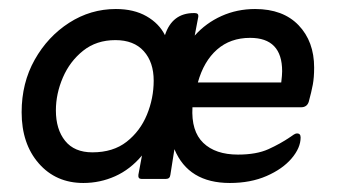

<svg xmlns="http://www.w3.org/2000/svg" viewBox="-20 -397 753 426"><path d="M367 -66 358 -9Q357 0 348 0H294Q286 0 287 -9L295 -52Q269 -21 235.5 -6Q202 9 165 9Q104 9 66 -34.5Q28 -78 28 -148Q28 -213 57 -264.5Q86 -316 133.5 -346.5Q181 -377 237 -377Q277 -377 305 -361Q333 -345 346 -319Q362 -368 410 -368H412Q421 -368 420 -360L412 -318Q437 -346 471.5 -361.5Q506 -377 546 -377Q608 -377 642.5 -341Q677 -305 677 -247Q677 -225 674 -209Q671 -193 665 -171Q661 -159 648 -159H407Q404 -106 431 -80Q458 -54 508 -54Q549 -54 575.5 -66Q602 -78 624 -93Q628 -96 632 -98.5Q636 -101 639 -101Q647 -101 647 -92Q647 -69 627 -45.5Q607 -22 571.5 -6.5Q536 9 490 9Q398 9 367 -66ZM419 -214H604Q605 -222 605.5 -228.5Q606 -235 606 -239Q606 -313 535 -313Q491 -313 461.5 -287Q432 -261 419 -214ZM185 -59Q231 -59 261 -82.5Q291 -106 306 -142.5Q321 -179 321 -218Q321 -259 299 -283.5Q277 -308 236 -308Q194 -308 164.5 -284.5Q135 -261 119.5 -225Q104 -189 104 -152Q104 -110 124.5 -84.5Q145 -59 185 -59Z"/></svg>

Font: Zain
Style: Italic
Weight: 400
Italic angle: -10°
Designer: Zain,Boutros
Foundry: Mobile Telecommunications Company (Zain), 2024
Version: Version 1.51; ttfautohint (v1.8.4)